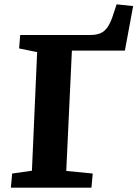

<svg xmlns="http://www.w3.org/2000/svg" viewBox="-20 -864 633 884"><path d="M36 -65 127 -78 151 -624 68 -641 73 -703H396Q425 -703 443.5 -711.5Q462 -720 474.5 -738Q487 -756 497 -784L517 -844L593 -836L555 -631H311L285 -77L407 -65L401 0H30Z"/></svg>

Font: Literata 18pt
Style: Bold Italic
Weight: 700
Italic angle: -2°
Designer: Latin by Veronika Burian and Jose Scaglione. Greek by Irene Vlachou. Cyrillic by Vera Evstafieva
Foundry: TypeTogether
Version: Version 3.103;gftools[0.9.29]